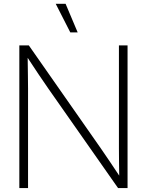

<svg xmlns="http://www.w3.org/2000/svg" viewBox="-20 -959 749 979"><path d="M78.6 0V-727.5H127L494.6 -201.7Q515.6 -171.4 539.8 -135.5Q564 -99.6 587.9 -63.5Q587.4 -98.6 586.9 -136.2Q586.4 -173.8 586.4 -202.6V-727.5H630.4V0H582L226.1 -507.8Q204.1 -539.1 177.5 -578.9Q150.9 -618.7 121.1 -664.1Q121.6 -617.2 122.3 -578.1Q123 -539.1 123 -508.3V0ZM338.4 -793.9 264.2 -939.5H314.5L376 -793.9Z"/></svg>

Font: Inter Display ExtraLight
Style: Regular
Weight: 200
Designer: Rasmus Andersson
Foundry: rsms
Version: Version 4.000;git-a52131595